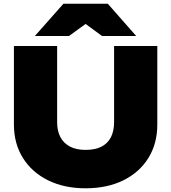

<svg xmlns="http://www.w3.org/2000/svg" viewBox="-20 -998 924 1035"><path d="M288 -340Q288 -293 305 -260Q322 -227 356 -208.5Q390 -190 441 -190Q494 -190 528 -208Q562 -226 578.5 -259.5Q595 -293 595 -340V-750H828V-327Q828 -224 780 -146.5Q732 -69 645 -26Q558 17 441 17Q326 17 239 -26Q152 -69 103.5 -146.5Q55 -224 55 -327V-750H288ZM322 -978H561L714 -804H530L388 -908H495L352 -804H168Z"/></svg>

Font: Unbounded ExtraBold
Style: Regular
Weight: 800
Designer: Luke Prowse, Jean-Baptiste Morizot, Fátima Lázaro, Florian Runge
Foundry: NaN
Version: Version 1.701;gftools[0.9.28.dev5+ged2979d]